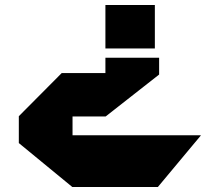

<svg xmlns="http://www.w3.org/2000/svg" viewBox="-20 -545 825 765"><path d="M269 200V-6H780V-5L609 200ZM55 -81V-82L226 -254H400V-81ZM268 200 55 25V-81H269V200ZM400 -81V-315H614V-248L401 -81ZM400 -352V-525H597V-352Z"/></svg>

Font: Foldit ExtraBold
Style: Regular
Weight: 800
Version: Version 1.003